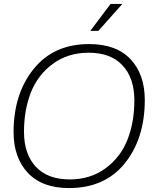

<svg xmlns="http://www.w3.org/2000/svg" viewBox="-20 -946 771 976"><path d="M331 10Q194 10 121.5 -67.5Q49 -145 49 -274Q49 -469 151 -595.5Q253 -722 433 -722Q571 -722 643.5 -645Q716 -568 716 -438Q716 -242 614.5 -116Q513 10 331 10ZM334 -34Q440 -34 516.5 -90.5Q593 -147 628 -236Q663 -325 663 -436Q663 -549 603 -613.5Q543 -678 431 -678Q325 -678 248.5 -621.5Q172 -565 137 -476Q102 -387 102 -276Q102 -163 162 -98.5Q222 -34 334 -34ZM480 -789H439L542 -926H602Z"/></svg>

Font: Creato Display Light
Style: Italic
Weight: 300
Italic angle: -10°
Version: Version 1.000